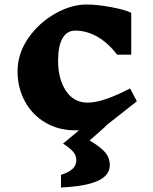

<svg xmlns="http://www.w3.org/2000/svg" viewBox="-20 -569 678 853"><path d="M468 164Q468 210 414.5 234.5Q361 259 251 264V208Q287 196 303 180.5Q319 165 319 143Q319 123 306.5 107Q294 91 260 69L331 10H313Q240 10 181.5 -24.5Q123 -59 90.5 -119Q58 -179 58 -252Q58 -331 105.5 -399.5Q153 -468 225 -508.5Q297 -549 364 -549Q411 -549 473 -537.5Q535 -526 563 -512V-326H500Q462 -377 414 -405Q366 -433 314 -433Q277 -433 257.5 -398.5Q238 -364 238 -300Q238 -219 272.5 -166Q307 -113 371 -113Q436 -113 558 -176L588 -119L456 -15Q437 4 412.5 25Q388 46 378 55Q430 86 449 110Q468 134 468 164Z"/></svg>

Font: InknutAntiqua
Style: Bold
Weight: 700
Designer: Claus Eggers Srensen
Foundry: Claus Eggers Srensen
Version: Version 1.000; ttfautohint (v1.2) -l 7 -r 28 -G 50 -x 13 -D 